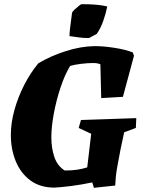

<svg xmlns="http://www.w3.org/2000/svg" viewBox="-20 -887 701 920"><path d="M430 13 422 -13Q370 -2 323 4Q276 10 241 12Q172 12 125.5 -22.5Q79 -57 55.5 -114.5Q32 -172 32 -240Q32 -298 49 -359.5Q66 -421 95.5 -479Q125 -537 164 -584Q223 -619 295 -642Q367 -665 433 -666Q476 -666 527.5 -658Q579 -650 616 -636L622 -620L569 -423L465 -417L461 -579Q454 -582 446 -583.5Q438 -585 426 -585Q400 -585 367.5 -581Q335 -577 316 -571Q290 -528 270 -467.5Q250 -407 238 -343.5Q226 -280 226 -229Q226 -177 240.5 -134.5Q255 -92 290 -70Q326 -70 351 -74Q376 -78 398 -85L417 -246L357 -274L368 -312Q438 -314 502 -316.5Q566 -319 633 -321L631 -274L575 -253Q566 -213 557.5 -171Q549 -129 543 -94Q537 -62 535 -39Q533 -16 532 2ZM313 -714Q313 -728 315.5 -750Q318 -772 321 -793Q324 -814 325 -824Q326 -831 336.5 -840.5Q347 -850 357 -858Q367 -866 370 -867Q381 -867 403 -866.5Q425 -866 449.5 -863.5Q474 -861 494 -856Q487 -821 474.5 -786Q462 -751 444 -725Q435 -720 426 -715Q417 -710 407 -705Q383 -704 360 -707.5Q337 -711 313 -714Z"/></svg>

Font: Albura ExtraBold
Style: Italic
Weight: 758
Italic angle: -7°
Designer: Mercedes Jáuregui
Foundry: Omnibus-Type Team
Version: Version 1.000; ttfautohint (v1.8.3)